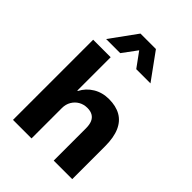

<svg xmlns="http://www.w3.org/2000/svg" viewBox="-263 -1067 1194 1194"><g transform="rotate(45 334.0 -470.0)"><path d="M74 0V-705H228V-412H232Q256 -459 301.5 -486.5Q347 -514 405 -514Q466 -514 508.5 -490Q551 -466 573 -416Q595 -366 595 -289V0H432V-283Q432 -316 423 -337Q414 -358 395.5 -369Q377 -380 349 -380Q317 -380 292 -365.5Q267 -351 252 -325.5Q237 -300 237 -267V0ZM128 -765 255 -940H391L518 -765H393L323 -861L252 -765Z"/></g></svg>

Font: Nunito Sans 7pt ExtraBold
Style: Regular
Weight: 800
Designer: Vernon Adams
Foundry: Vernon Adams
Version: Version 3.101;gftools[0.9.27]